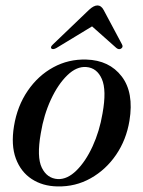

<svg xmlns="http://www.w3.org/2000/svg" viewBox="-20 -676 526 706"><path d="M297.5 -457Q382 -454.5 427.5 -395Q473 -335.5 456 -232Q444.5 -162 407 -107Q369.5 -52 313.5 -20.5Q257.5 11 191 9.5Q136.5 8.5 96.5 -17.8Q56.5 -44 38.2 -93.2Q20 -142.5 31.5 -212.5Q43.5 -286 81.8 -342Q120 -398 176 -428.5Q232 -459 297.5 -457ZM192.5 -17.5Q227.5 -16 261.2 -49.2Q295 -82.5 320.5 -138Q346 -193.5 357 -259Q372.5 -344.5 354.5 -385.5Q336.5 -426.5 297.5 -429.5Q262 -432.5 227.8 -399.5Q193.5 -366.5 167.2 -310Q141 -253.5 130 -186Q114.5 -98.5 133.8 -59.2Q153 -20 192.5 -17.5ZM425.5 -497.5Q417.5 -492 408 -499.5L318.5 -579L187.5 -499.5Q175 -492.5 169 -497.5Q164 -503 175 -513L307 -639.5Q324.5 -656 338.5 -656Q352 -656 361 -639.5L428.5 -513Q434 -503 425.5 -497.5Z"/></svg>

Font: Fraunces 72pt
Style: Italic
Weight: 400
Italic angle: -16°
Version: Version 1.000;[b76b70a41]